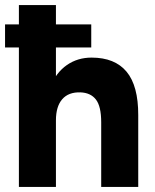

<svg xmlns="http://www.w3.org/2000/svg" viewBox="-20 -740 613 760"><path d="M0 -643.3H341.2V-552.2H0ZM54.8 -720H201.4V0H54.8ZM380.6 -256H527.2V0H380.6ZM298.3 -374.4Q251.1 -375.8 226.3 -347.2Q201.4 -318.5 201.4 -263.5H155.8Q155.8 -341.3 179.1 -397.3Q202.5 -453.2 244.8 -482.6Q287.2 -512 342.5 -512Q434.5 -512 481 -456.2Q527.5 -400.4 527.2 -284.1V-256H380.6Q380.6 -319 359.7 -346Q338.9 -372.9 298.3 -374.4Z"/></svg>

Font: Oak Sans Light
Style: Regular
Weight: 400
Designer: Erik Kennedy, Walven
Foundry: Erik Kennedy, Walven
Version: Version 1.100;Glyphs 3.1.2 (3151)